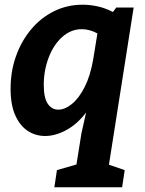

<svg xmlns="http://www.w3.org/2000/svg" viewBox="-20 -566 616 816"><path d="M211 230 222 157 305 133 326 1 346 -88Q308 -38 261.5 -13Q215 12 172 12Q132 12 99 -9Q66 -30 45.5 -74.5Q25 -119 25 -189Q25 -263 48 -327.5Q71 -392 112.5 -441.5Q154 -491 210 -518.5Q266 -546 331 -546Q362 -546 394.5 -539Q427 -532 460 -515L474 -534H548L443 134L510 157L499 230ZM228 -100Q256 -100 286 -124.5Q316 -149 340 -196.5Q364 -244 376 -313L394 -424Q360 -442 328 -442Q281 -442 244 -408.5Q207 -375 186.5 -320.5Q166 -266 166 -205Q166 -150 183 -125Q200 -100 228 -100Z"/></svg>

Font: Bitter
Style: Bold Italic
Weight: 700
Italic angle: -9°
Designer: Sol Matas, and Bitter project Authors
Foundry: Sol Matas
Version: Version 2.001